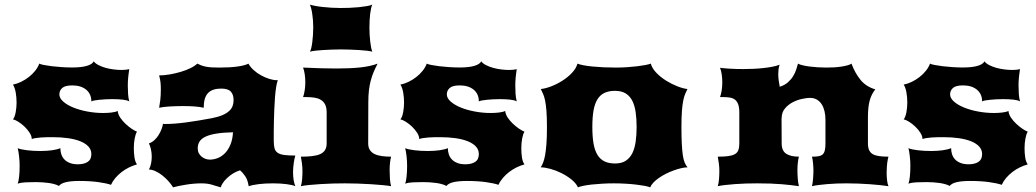

<svg xmlns="http://www.w3.org/2000/svg" viewBox="-20 -801 4456 826"><path d="M56.2 -10.7Q60.1 -21 62.3 -41.7Q64.5 -62.5 64.5 -87.9Q64.5 -108.4 62 -129.4Q59.6 -150.4 56.2 -163.6Q62 -160.6 73 -158.4Q84 -156.2 97.4 -154.5Q110.8 -152.8 125.7 -152.1Q140.6 -151.4 154.3 -151.4Q180.7 -151.4 203.4 -154.5Q226.1 -157.7 239.7 -163.6Q239.7 -149.4 243.9 -137Q248 -124.5 257.1 -115Q266.1 -105.5 280.5 -99.9Q294.9 -94.2 314.9 -94.2Q341.3 -94.2 357.2 -104.5Q373 -114.7 373 -138.2Q373 -156.7 360.6 -170.4Q348.1 -184.1 325.9 -193.1Q303.7 -202.1 272.9 -206.5Q242.2 -210.9 206.1 -210.9Q194.8 -210.9 181.4 -210.7Q168 -210.4 155.3 -209.5Q142.6 -208.5 132.1 -206.8Q121.6 -205.1 116.7 -202.6Q116.7 -215.3 107.7 -229.5Q98.6 -243.7 85.9 -255.9Q73.2 -268.1 59.3 -276.9Q45.4 -285.6 35.6 -287.6Q39.6 -292 42.5 -299.8Q45.4 -307.6 47.4 -317.6Q49.3 -327.6 50.3 -338.6Q51.3 -349.6 51.3 -359.9Q51.3 -381.8 47.6 -403.1Q43.9 -424.3 35.6 -437Q53.2 -440.4 70.8 -449Q88.4 -457.5 103.8 -469.5Q119.1 -481.4 131.1 -496.3Q143.1 -511.2 148.9 -527.3Q153.8 -524.4 168.5 -521.5Q183.1 -518.6 203.1 -516.1Q223.1 -513.7 246.1 -512.2Q269 -510.7 290.5 -510.7Q330.1 -510.7 353.5 -517.6Q377 -524.4 383.3 -537.1Q390.1 -527.8 404.1 -520.8Q418 -513.7 434.8 -509Q451.7 -504.4 469.7 -502.2Q487.8 -500 503.9 -500Q513.7 -500 521.7 -501Q529.8 -502 536.1 -503.4Q534.7 -493.2 533.4 -484.6Q532.2 -476.1 531.5 -468Q530.8 -460 530.3 -451.7Q529.8 -443.4 529.8 -433.6Q529.8 -415 531 -397Q532.2 -378.9 536.1 -364.7Q527.8 -370.1 508.1 -372.3Q488.3 -374.5 463.4 -374.5Q449.7 -374.5 435.3 -373.8Q420.9 -373 408.4 -371.8Q396 -370.6 386.5 -368.9Q377 -367.2 373 -364.7Q373 -397 350.6 -415.3Q328.1 -433.6 291 -433.6Q260.3 -433.6 247.8 -422.6Q235.4 -411.6 235.4 -395Q235.4 -378.9 251.7 -364.3Q268.1 -349.6 294.9 -338.6Q321.8 -327.6 355.5 -321.3Q389.2 -314.9 424.3 -314.9Q433.1 -314.9 442.1 -315.4Q451.2 -315.9 459.5 -316.9Q467.8 -317.9 474.9 -319.6Q481.9 -321.3 486.3 -323.7Q487.8 -309.1 497.3 -294.9Q506.8 -280.8 519.8 -268.6Q532.7 -256.3 546.1 -247.3Q559.6 -238.3 569.3 -234.4Q563 -224.6 559.3 -204.8Q555.7 -185.1 555.7 -162.6Q555.7 -142.1 558.6 -123.3Q561.5 -104.5 569.3 -93.8Q551.8 -88.9 534.9 -80.6Q518.1 -72.3 503.4 -61Q488.8 -49.8 476.8 -35.9Q464.8 -22 457.5 -5.9Q438 -12.7 402.8 -17.6Q367.7 -22.5 321.8 -22.5Q301.3 -22.5 286.6 -21Q272 -19.5 261.7 -16.8Q251.5 -14.2 244.6 -10.3Q237.8 -6.3 233.4 -1Q226.1 -5.4 215.1 -8.5Q204.1 -11.7 190.7 -13.7Q177.2 -15.6 162.8 -16.6Q148.4 -17.6 134.8 -17.6Q109.9 -17.6 89.4 -16.6Q68.8 -15.6 56.2 -10.7Z M620.6 -71.8Q627 -83 629.9 -97.7Q632.8 -112.3 632.8 -127.4Q632.8 -143.1 629.4 -158.7Q626 -174.3 620.6 -184.1Q633.8 -188.5 644.3 -198.2Q654.8 -208 662.4 -220.2Q669.9 -232.4 674.8 -245.1Q679.7 -257.8 681.2 -268.6Q683.6 -267.6 686.5 -267.6Q689.5 -267.6 692.9 -267.6Q729 -267.6 780.3 -274.4Q831.5 -281.2 891.1 -292.5Q918.9 -297.9 937 -305.7Q955.1 -313.5 965.8 -323.5Q976.6 -333.5 980.7 -345.2Q984.9 -356.9 984.9 -370.1Q984.9 -394 972.9 -407Q960.9 -419.9 931.6 -419.9Q893.1 -419.9 874.8 -400.6Q856.4 -381.3 856.4 -337.4Q840.3 -341.3 817.4 -343Q794.4 -344.7 766.6 -344.7Q752.4 -344.7 738 -344.2Q723.6 -343.8 710 -343Q696.3 -342.3 684.6 -340.8Q672.9 -339.4 664.6 -337.4Q667.5 -352.5 669.7 -371.6Q671.9 -390.6 671.9 -416Q671.9 -424.3 671.6 -431.4Q671.4 -438.5 670.7 -445.3Q669.9 -452.1 668.5 -459.7Q667 -467.3 664.6 -476.6Q685.1 -476.6 709.5 -480.7Q733.9 -484.9 757.1 -491.7Q780.3 -498.5 799.3 -507.8Q818.4 -517.1 828.6 -527.3Q837.4 -522.9 845.7 -519.8Q854 -516.6 864.7 -514.4Q875.5 -512.2 889.6 -511.2Q903.8 -510.3 923.8 -510.3Q969.7 -510.3 1002.2 -514.9Q1034.7 -519.5 1048.8 -527.3Q1056.6 -512.7 1071.3 -499.5Q1085.9 -486.3 1103.3 -476.8Q1120.6 -467.3 1138.4 -461.7Q1156.2 -456.1 1170.9 -456.1H1175.3Q1170.9 -445.3 1168 -426.3Q1165 -407.2 1163.1 -383.5Q1161.1 -359.9 1160.2 -333.5Q1159.2 -307.1 1158.4 -281.5Q1157.7 -255.9 1157.7 -233.4Q1157.7 -210.9 1157.7 -195.3Q1157.7 -175.3 1161.1 -162.8Q1164.6 -150.4 1174.6 -143.6Q1184.6 -136.7 1202.9 -134.3Q1221.2 -131.8 1250.5 -131.8Q1248.5 -126 1246.8 -117.4Q1245.1 -108.9 1243.7 -99.1Q1242.2 -89.4 1241.5 -79.6Q1240.7 -69.8 1240.7 -61.5Q1240.7 -23.4 1250.5 0Q1238.8 -5.4 1212.4 -8.8Q1186 -12.2 1154.8 -12.2Q1119.6 -12.2 1092.5 -8.8Q1065.4 -5.4 1049.8 0Q1045.9 -26.9 1034.9 -43Q1023.9 -59.1 1012.7 -68.4Q995.6 -63 981.4 -54Q967.3 -44.9 956.3 -34.4Q945.3 -23.9 938.5 -13.4Q931.6 -2.9 929.7 4.9Q918.5 2 909.4 -1Q900.4 -3.9 891.1 -6.6Q881.8 -9.3 871.1 -10.7Q860.4 -12.2 845.7 -12.2Q830.6 -12.2 813.7 -10.7Q796.9 -9.3 780.3 -6.6Q763.7 -3.9 749.3 -1Q734.9 2 724.6 4.9Q716.3 -8.8 704.1 -22.2Q691.9 -35.6 678 -46.6Q664.1 -57.6 649.2 -64.5Q634.3 -71.3 620.6 -71.8ZM830.6 -162.6Q830.6 -150.9 835.4 -141.8Q840.3 -132.8 847.9 -126.7Q855.5 -120.6 864.7 -117.4Q874 -114.3 882.8 -114.3Q898.9 -114.3 915.8 -120.6Q932.6 -127 946.8 -140.9Q960.9 -154.8 970.7 -177.2Q980.5 -199.7 982.4 -231.9Q940.4 -231 911.4 -226.3Q882.3 -221.7 864.3 -213.1Q846.2 -204.6 838.4 -191.9Q830.6 -179.2 830.6 -162.6Z M1313.5 -578.6Q1316.4 -584 1319.1 -594.7Q1321.8 -605.5 1323.5 -619.6Q1325.2 -633.8 1326.4 -650.1Q1327.6 -666.5 1327.6 -683.6Q1327.6 -699.2 1326.4 -714.1Q1325.2 -729 1323.2 -741.9Q1321.3 -754.9 1318.6 -765.1Q1315.9 -775.4 1313 -781.2Q1321.8 -778.3 1336.2 -775.6Q1350.6 -772.9 1368.4 -771Q1386.2 -769 1406 -767.8Q1425.8 -766.6 1444.8 -766.6Q1462.4 -766.6 1483.2 -767.3Q1503.9 -768.1 1523.2 -770Q1542.5 -772 1558.1 -774.7Q1573.7 -777.3 1581.5 -781.2Q1578.6 -774.9 1576.4 -764.6Q1574.2 -754.4 1572.5 -741.5Q1570.8 -728.5 1570.1 -713.6Q1569.3 -698.7 1569.3 -683.6Q1569.3 -668 1570.1 -652.8Q1570.8 -637.7 1572.5 -623.8Q1574.2 -609.9 1576.4 -598.1Q1578.6 -586.4 1581.5 -578.6Q1573.7 -581.1 1558.8 -582.8Q1543.9 -584.5 1525.1 -585.7Q1506.3 -586.9 1485.8 -587.6Q1465.3 -588.4 1446.3 -588.4Q1427.2 -588.4 1407.2 -587.6Q1387.2 -586.9 1368.9 -585.7Q1350.6 -584.5 1335.9 -582.8Q1321.3 -581.1 1313.5 -578.6ZM1274.4 0Q1278.3 -12.7 1279.8 -30.3Q1281.2 -47.9 1281.2 -64.9Q1281.2 -80.6 1279.3 -96.2Q1277.3 -111.8 1274.4 -127Q1301.8 -127 1322.5 -129.4Q1343.3 -131.8 1357.2 -137.9Q1371.1 -144 1378.2 -155.3Q1385.3 -166.5 1385.3 -184.1V-319.8Q1384.8 -340.8 1377.7 -353.3Q1370.6 -365.7 1358.9 -372.3Q1347.2 -378.9 1331.8 -381.1Q1316.4 -383.3 1299.3 -383.3H1283.7Q1287.6 -393.1 1290.5 -410.4Q1293.5 -427.7 1293.5 -446.8Q1293.5 -465.3 1290.8 -482.7Q1288.1 -500 1283.7 -510.3Q1325.2 -508.3 1361.1 -507.3Q1397 -506.3 1428.7 -506.3Q1487.8 -506.3 1530.8 -511Q1573.7 -515.6 1604.5 -527.3Q1594.7 -508.3 1587.4 -491Q1580.1 -473.6 1575 -454.3Q1569.8 -435.1 1567.1 -412.1Q1564.5 -389.2 1564.5 -359.4L1564 -184.1Q1564 -166.5 1571.5 -155.3Q1579.1 -144 1592.3 -137.9Q1605.5 -131.8 1623.5 -129.4Q1641.6 -127 1662.6 -127Q1659.7 -116.7 1658 -101.6Q1656.2 -86.4 1656.2 -69.3Q1656.2 -50.8 1657.5 -32Q1658.7 -13.2 1662.6 0Q1649.4 -2.4 1626.5 -4.6Q1603.5 -6.8 1576.4 -8.5Q1549.3 -10.3 1519.8 -11.2Q1490.2 -12.2 1463.9 -12.2Q1440.4 -12.2 1412.8 -11.5Q1385.3 -10.7 1358.6 -9Q1332 -7.3 1309.6 -5.1Q1287.1 -2.9 1274.4 0Z M1723.1 -10.7Q1727.1 -21 1729.2 -41.7Q1731.4 -62.5 1731.4 -87.9Q1731.4 -108.4 1729 -129.4Q1726.6 -150.4 1723.1 -163.6Q1729 -160.6 1740 -158.4Q1751 -156.2 1764.4 -154.5Q1777.8 -152.8 1792.7 -152.1Q1807.6 -151.4 1821.3 -151.4Q1847.7 -151.4 1870.4 -154.5Q1893.1 -157.7 1906.7 -163.6Q1906.7 -149.4 1910.9 -137Q1915 -124.5 1924.1 -115Q1933.1 -105.5 1947.5 -99.9Q1961.9 -94.2 1981.9 -94.2Q2008.3 -94.2 2024.2 -104.5Q2040 -114.7 2040 -138.2Q2040 -156.7 2027.6 -170.4Q2015.1 -184.1 1992.9 -193.1Q1970.7 -202.1 1939.9 -206.5Q1909.2 -210.9 1873 -210.9Q1861.8 -210.9 1848.4 -210.7Q1835 -210.4 1822.3 -209.5Q1809.6 -208.5 1799.1 -206.8Q1788.6 -205.1 1783.7 -202.6Q1783.7 -215.3 1774.7 -229.5Q1765.6 -243.7 1752.9 -255.9Q1740.2 -268.1 1726.3 -276.9Q1712.4 -285.6 1702.6 -287.6Q1706.5 -292 1709.5 -299.8Q1712.4 -307.6 1714.4 -317.6Q1716.3 -327.6 1717.3 -338.6Q1718.3 -349.6 1718.3 -359.9Q1718.3 -381.8 1714.6 -403.1Q1710.9 -424.3 1702.6 -437Q1720.2 -440.4 1737.8 -449Q1755.4 -457.5 1770.8 -469.5Q1786.1 -481.4 1798.1 -496.3Q1810.1 -511.2 1815.9 -527.3Q1820.8 -524.4 1835.4 -521.5Q1850.1 -518.6 1870.1 -516.1Q1890.1 -513.7 1913.1 -512.2Q1936 -510.7 1957.5 -510.7Q1997.1 -510.7 2020.5 -517.6Q2043.9 -524.4 2050.3 -537.1Q2057.1 -527.8 2071 -520.8Q2085 -513.7 2101.8 -509Q2118.7 -504.4 2136.7 -502.2Q2154.8 -500 2170.9 -500Q2180.7 -500 2188.7 -501Q2196.8 -502 2203.1 -503.4Q2201.7 -493.2 2200.4 -484.6Q2199.2 -476.1 2198.5 -468Q2197.8 -460 2197.3 -451.7Q2196.8 -443.4 2196.8 -433.6Q2196.8 -415 2198 -397Q2199.2 -378.9 2203.1 -364.7Q2194.8 -370.1 2175 -372.3Q2155.3 -374.5 2130.4 -374.5Q2116.7 -374.5 2102.3 -373.8Q2087.9 -373 2075.4 -371.8Q2063 -370.6 2053.5 -368.9Q2043.9 -367.2 2040 -364.7Q2040 -397 2017.6 -415.3Q1995.1 -433.6 1958 -433.6Q1927.2 -433.6 1914.8 -422.6Q1902.3 -411.6 1902.3 -395Q1902.3 -378.9 1918.7 -364.3Q1935.1 -349.6 1961.9 -338.6Q1988.8 -327.6 2022.5 -321.3Q2056.2 -314.9 2091.3 -314.9Q2100.1 -314.9 2109.1 -315.4Q2118.2 -315.9 2126.5 -316.9Q2134.8 -317.9 2141.8 -319.6Q2148.9 -321.3 2153.3 -323.7Q2154.8 -309.1 2164.3 -294.9Q2173.8 -280.8 2186.8 -268.6Q2199.7 -256.3 2213.1 -247.3Q2226.6 -238.3 2236.3 -234.4Q2230 -224.6 2226.3 -204.8Q2222.7 -185.1 2222.7 -162.6Q2222.7 -142.1 2225.6 -123.3Q2228.5 -104.5 2236.3 -93.8Q2218.8 -88.9 2201.9 -80.6Q2185.1 -72.3 2170.4 -61Q2155.8 -49.8 2143.8 -35.9Q2131.8 -22 2124.5 -5.9Q2105 -12.7 2069.8 -17.6Q2034.7 -22.5 1988.8 -22.5Q1968.3 -22.5 1953.6 -21Q1939 -19.5 1928.7 -16.8Q1918.5 -14.2 1911.6 -10.3Q1904.8 -6.3 1900.4 -1Q1893.1 -5.4 1882.1 -8.5Q1871.1 -11.7 1857.7 -13.7Q1844.2 -15.6 1829.8 -16.6Q1815.4 -17.6 1801.8 -17.6Q1776.9 -17.6 1756.3 -16.6Q1735.8 -15.6 1723.1 -10.7Z M2306.2 -81.1Q2311.5 -88.9 2316.4 -101.1Q2321.3 -113.3 2325 -133.1Q2328.6 -152.8 2330.8 -181.9Q2333 -210.9 2333 -252.9Q2333 -296.9 2330.8 -324.2Q2328.6 -351.6 2325 -368.9Q2321.3 -386.2 2316.4 -397Q2311.5 -407.7 2306.6 -418Q2326.2 -419.9 2351.1 -429.4Q2376 -439 2399.2 -453.6Q2422.4 -468.3 2440.4 -487.3Q2458.5 -506.3 2464.4 -527.3Q2473.1 -523.4 2489.7 -520.3Q2506.3 -517.1 2528.3 -514.9Q2550.3 -512.7 2576.2 -511.5Q2602.1 -510.3 2629.9 -510.3Q2655.3 -510.3 2679.2 -512Q2703.1 -513.7 2723.1 -516.1Q2743.2 -518.6 2757.8 -521.5Q2772.5 -524.4 2779.8 -527.3Q2785.6 -506.3 2804.2 -487.3Q2822.8 -468.3 2846.4 -453.6Q2870.1 -439 2894.8 -429.4Q2919.4 -419.9 2937.5 -418Q2932.6 -408.2 2928 -397.7Q2923.3 -387.2 2919.7 -369.9Q2916 -352.5 2913.8 -325.4Q2911.6 -298.3 2911.6 -255.4Q2911.6 -212.9 2913.1 -183.3Q2914.6 -153.8 2917.5 -133.8Q2920.4 -113.8 2925.5 -101.6Q2930.7 -89.4 2938 -81.1Q2925.8 -81.1 2910.2 -77.4Q2894.5 -73.7 2877.7 -67.6Q2860.8 -61.5 2844.5 -53.2Q2828.1 -44.9 2814.5 -35.4Q2800.8 -25.9 2791 -15.6Q2781.2 -5.4 2777.8 4.9Q2768.6 1.5 2752.9 -1.5Q2737.3 -4.4 2716.8 -6.8Q2696.3 -9.3 2671.9 -10.7Q2647.5 -12.2 2620.6 -12.2Q2594.2 -12.2 2570.1 -10.7Q2545.9 -9.3 2525.6 -7.1Q2505.4 -4.9 2490 -1.7Q2474.6 1.5 2466.3 4.9Q2458 -13.2 2438.5 -28.8Q2418.9 -44.4 2395.5 -56.2Q2372.1 -67.9 2347.9 -74.5Q2323.7 -81.1 2306.2 -81.1ZM2528.3 -254.9Q2528.3 -213.4 2533.4 -183.6Q2538.6 -153.8 2550.3 -134.8Q2562 -115.7 2580.6 -106.7Q2599.1 -97.7 2626 -97.7Q2654.3 -97.7 2672.4 -109.6Q2690.4 -121.6 2700.7 -142.6Q2710.9 -163.6 2714.8 -192.4Q2718.8 -221.2 2718.8 -254.9Q2718.8 -288.6 2714.8 -317.1Q2710.9 -345.7 2700.7 -366.5Q2690.4 -387.2 2672.4 -398.7Q2654.3 -410.2 2626 -410.2Q2599.1 -410.2 2580.6 -401.4Q2562 -392.6 2550.3 -373.8Q2538.6 -355 2533.4 -325.7Q2528.3 -296.4 2528.3 -254.9Z M3067.9 0Q3071.8 -12.7 3073.2 -30.3Q3074.7 -47.9 3074.7 -64.9Q3074.7 -80.6 3072.8 -96.2Q3070.8 -111.8 3067.9 -127Q3095.2 -127 3113 -129.4Q3130.9 -131.8 3141.6 -137.9Q3152.3 -144 3156.5 -155.3Q3160.6 -166.5 3160.6 -184.1V-319.8Q3160.2 -340.8 3155.3 -353.3Q3150.4 -365.7 3141.8 -372.3Q3133.3 -378.9 3120.8 -381.1Q3108.4 -383.3 3092.8 -383.3H3077.6Q3081.5 -393.1 3084.5 -410.4Q3087.4 -427.7 3087.4 -446.8Q3087.4 -465.3 3084.7 -482.2Q3082 -499 3077.6 -509.3Q3095.7 -506.8 3122.1 -505.4Q3148.4 -503.9 3177.7 -503.9Q3199.2 -503.9 3220.9 -504.9Q3242.7 -505.9 3263.2 -508.1Q3283.7 -510.3 3301.8 -513.7Q3319.8 -517.1 3334 -522.5Q3330.6 -512.7 3329.3 -502.7Q3328.1 -492.7 3328.1 -482.4Q3328.1 -468.3 3330.1 -454.6Q3332 -440.9 3334.5 -427.7Q3356 -434.6 3369.9 -447Q3383.8 -459.5 3392.3 -473.6Q3400.9 -487.8 3405.5 -502.2Q3410.2 -516.6 3413.1 -527.3Q3419.4 -523.4 3432.4 -520.3Q3445.3 -517.1 3462.2 -514.9Q3479 -512.7 3498 -511.5Q3517.1 -510.3 3535.2 -510.3Q3551.3 -510.3 3567.9 -511.2Q3584.5 -512.2 3599.1 -514.4Q3613.8 -516.6 3625.5 -519.8Q3637.2 -522.9 3643.1 -527.3Q3658.7 -485.8 3682.4 -457Q3706.1 -428.2 3745.6 -416.5Q3737.8 -406.7 3731.9 -395.5Q3726.1 -384.3 3721.9 -369.9Q3717.8 -355.5 3715.8 -336.9Q3713.9 -318.4 3713.9 -293.9V-184.1Q3713.9 -166.5 3719 -155.3Q3724.1 -144 3734.6 -137.9Q3745.1 -131.8 3762 -129.4Q3778.8 -127 3802.2 -127Q3800.8 -121.1 3799.3 -114.7Q3797.9 -108.4 3796.9 -100.3Q3795.9 -92.3 3795.2 -81.8Q3794.4 -71.3 3794.4 -57.1Q3794.4 -43 3796.1 -26.4Q3797.9 -9.8 3802.2 0Q3787.1 -2.4 3766.4 -4.6Q3745.6 -6.8 3721.9 -8.5Q3698.2 -10.3 3672.6 -11.2Q3647 -12.2 3622.1 -12.2Q3602.1 -12.2 3580.8 -11.5Q3559.6 -10.7 3539.6 -9Q3519.5 -7.3 3502.2 -5.1Q3484.9 -2.9 3473.1 0Q3474.6 -5.9 3475.8 -13.7Q3477.1 -21.5 3477.8 -30.8Q3478.5 -40 3479 -49.8Q3479.5 -59.6 3479.5 -68.4Q3479.5 -73.2 3479 -81.5Q3478.5 -89.8 3477.8 -98.4Q3477.1 -106.9 3475.8 -114.7Q3474.6 -122.6 3473.1 -127Q3489.7 -127 3500.7 -128.7Q3511.7 -130.4 3518.6 -136.2Q3525.4 -142.1 3528.3 -153.6Q3531.2 -165 3531.2 -184.1V-285.6Q3531.2 -304.7 3527.3 -321.8Q3523.4 -338.9 3515.4 -351.8Q3507.3 -364.7 3494.6 -372.3Q3481.9 -379.9 3463.9 -379.9Q3451.7 -379.9 3431.4 -375.7Q3411.1 -371.6 3391.4 -361.6Q3371.6 -351.6 3357.2 -334.7Q3342.8 -317.9 3342.8 -293H3342.3L3342.8 -184.1Q3342.8 -152.3 3362.3 -139.6Q3381.8 -127 3417 -127Q3414.1 -116.7 3412.4 -101.6Q3410.6 -86.4 3410.6 -69.3Q3410.6 -50.8 3412.1 -32Q3413.6 -13.2 3417 0Q3385.7 -4.9 3342.8 -8.5Q3299.8 -12.2 3237.8 -12.2Q3214.4 -12.2 3189.7 -11.5Q3165 -10.7 3142.3 -9Q3119.6 -7.3 3100.1 -5.1Q3080.6 -2.9 3067.9 0Z M3888.2 -10.7Q3892.1 -21 3894.3 -41.7Q3896.5 -62.5 3896.5 -87.9Q3896.5 -108.4 3894 -129.4Q3891.6 -150.4 3888.2 -163.6Q3894 -160.6 3905 -158.4Q3916 -156.2 3929.4 -154.5Q3942.9 -152.8 3957.8 -152.1Q3972.7 -151.4 3986.3 -151.4Q4012.7 -151.4 4035.4 -154.5Q4058.1 -157.7 4071.8 -163.6Q4071.8 -149.4 4075.9 -137Q4080.1 -124.5 4089.1 -115Q4098.1 -105.5 4112.5 -99.9Q4127 -94.2 4147 -94.2Q4173.3 -94.2 4189.2 -104.5Q4205.1 -114.7 4205.1 -138.2Q4205.1 -156.7 4192.6 -170.4Q4180.2 -184.1 4158 -193.1Q4135.7 -202.1 4105 -206.5Q4074.2 -210.9 4038.1 -210.9Q4026.9 -210.9 4013.4 -210.7Q4000 -210.4 3987.3 -209.5Q3974.6 -208.5 3964.1 -206.8Q3953.6 -205.1 3948.7 -202.6Q3948.7 -215.3 3939.7 -229.5Q3930.7 -243.7 3918 -255.9Q3905.3 -268.1 3891.4 -276.9Q3877.4 -285.6 3867.7 -287.6Q3871.6 -292 3874.5 -299.8Q3877.4 -307.6 3879.4 -317.6Q3881.3 -327.6 3882.3 -338.6Q3883.3 -349.6 3883.3 -359.9Q3883.3 -381.8 3879.6 -403.1Q3876 -424.3 3867.7 -437Q3885.3 -440.4 3902.8 -449Q3920.4 -457.5 3935.8 -469.5Q3951.2 -481.4 3963.1 -496.3Q3975.1 -511.2 3981 -527.3Q3985.8 -524.4 4000.5 -521.5Q4015.1 -518.6 4035.2 -516.1Q4055.2 -513.7 4078.1 -512.2Q4101.1 -510.7 4122.6 -510.7Q4162.1 -510.7 4185.5 -517.6Q4209 -524.4 4215.3 -537.1Q4222.2 -527.8 4236.1 -520.8Q4250 -513.7 4266.8 -509Q4283.7 -504.4 4301.8 -502.2Q4319.8 -500 4335.9 -500Q4345.7 -500 4353.8 -501Q4361.8 -502 4368.2 -503.4Q4366.7 -493.2 4365.5 -484.6Q4364.3 -476.1 4363.5 -468Q4362.8 -460 4362.3 -451.7Q4361.8 -443.4 4361.8 -433.6Q4361.8 -415 4363 -397Q4364.3 -378.9 4368.2 -364.7Q4359.9 -370.1 4340.1 -372.3Q4320.3 -374.5 4295.4 -374.5Q4281.7 -374.5 4267.3 -373.8Q4252.9 -373 4240.5 -371.8Q4228 -370.6 4218.5 -368.9Q4209 -367.2 4205.1 -364.7Q4205.1 -397 4182.6 -415.3Q4160.2 -433.6 4123 -433.6Q4092.3 -433.6 4079.8 -422.6Q4067.4 -411.6 4067.4 -395Q4067.4 -378.9 4083.7 -364.3Q4100.1 -349.6 4127 -338.6Q4153.8 -327.6 4187.5 -321.3Q4221.2 -314.9 4256.3 -314.9Q4265.1 -314.9 4274.2 -315.4Q4283.2 -315.9 4291.5 -316.9Q4299.8 -317.9 4306.9 -319.6Q4314 -321.3 4318.4 -323.7Q4319.8 -309.1 4329.3 -294.9Q4338.9 -280.8 4351.8 -268.6Q4364.7 -256.3 4378.2 -247.3Q4391.6 -238.3 4401.4 -234.4Q4395 -224.6 4391.4 -204.8Q4387.7 -185.1 4387.7 -162.6Q4387.7 -142.1 4390.6 -123.3Q4393.6 -104.5 4401.4 -93.8Q4383.8 -88.9 4366.9 -80.6Q4350.1 -72.3 4335.4 -61Q4320.8 -49.8 4308.8 -35.9Q4296.9 -22 4289.6 -5.9Q4270 -12.7 4234.9 -17.6Q4199.7 -22.5 4153.8 -22.5Q4133.3 -22.5 4118.7 -21Q4104 -19.5 4093.8 -16.8Q4083.5 -14.2 4076.7 -10.3Q4069.8 -6.3 4065.4 -1Q4058.1 -5.4 4047.1 -8.5Q4036.1 -11.7 4022.7 -13.7Q4009.3 -15.6 3994.9 -16.6Q3980.5 -17.6 3966.8 -17.6Q3941.9 -17.6 3921.4 -16.6Q3900.9 -15.6 3888.2 -10.7Z"/></svg>

Font: Arbutus
Style: Regular
Weight: 400
Designer: Karolina Lach
Foundry: Sorkin Type Co.
Version: Version 1.003